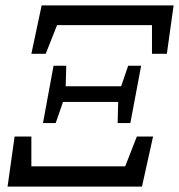

<svg xmlns="http://www.w3.org/2000/svg" viewBox="-20 -690 662 710"><path d="M8 0 34 -185H96V-75H443L486 -185H546L505 0ZM96 -491 134 -670H622L597 -491H542V-597H191L149 -491ZM415 -235 417 -313H213L186 -235H139L178 -447H225L223 -371H428L454 -447H502L462 -235Z"/></svg>

Font: Source Serif 4 SmText
Style: Italic
Weight: 400
Italic angle: -12°
Designer: Frank Grießhammer
Foundry: Adobe
Version: Version 4.005;hotconv 1.1.0;makeotfexe 2.6.0